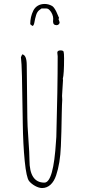

<svg xmlns="http://www.w3.org/2000/svg" viewBox="-20 -932 431 967"><path d="M152.8 -816.9Q156.7 -839.8 162.1 -856.7Q167.5 -873.5 178.2 -881.3L189 -889.2H213.9Q222.2 -889.2 230.2 -880.6Q238.3 -872.1 243.2 -860.1Q248 -848.1 248 -838.4Q248 -834.5 247.6 -831.5Q247.1 -828.1 247.1 -824.2Q247.1 -805.2 265.1 -805.2Q271 -805.2 275.6 -809.3Q280.3 -813.5 280.3 -819.3Q280.3 -821.3 277.8 -827.6L274.9 -835L277.3 -842.3Q276.4 -844.2 274.4 -848.4Q272.5 -852.5 269.5 -859.9Q266.6 -867.2 264.6 -871.1Q262.7 -875 261.7 -877Q251 -897.5 241.7 -902.3Q224.1 -912.1 205.1 -912.1Q185.1 -912.1 170.2 -903.1Q155.3 -894 147.5 -877.9Q132.3 -847.2 132.3 -810.1L143.1 -801.3Q149.9 -802.2 152.8 -816.9ZM262.7 -48.8Q283.2 -109.4 286.6 -195.8Q289.6 -262.7 291 -360.8Q292 -410.6 293.5 -429.2Q293.5 -435.1 293 -439.5Q292.5 -443.8 292.5 -449.2Q292.5 -458.5 294.9 -488.8Q297.4 -519 297.4 -528.8Q297.4 -532.2 296.4 -535.2Q302.7 -559.1 302.7 -637.2Q302.7 -664.6 300.3 -671.9Q297.4 -678.2 285.6 -678.2Q268.6 -678.2 268.6 -667L269.5 -658.2L270.5 -648.9Q270.5 -486.8 263.7 -242.2L262.2 -221.7Q249.5 -12.2 203.6 -12.2Q128.4 -12.2 128.4 -126Q128.4 -157.7 123 -231.9Q117.7 -306.2 117.7 -337.9L114.7 -603Q114.7 -655.3 91.8 -658.2L85.4 -644Q88.9 -617.7 90.6 -547.4Q92.3 -477.1 94.2 -343.3L94.7 -311Q96.2 -204.6 104.5 -121.1Q112.8 -37.6 126.5 -20Q138.2 -5.9 156.7 4.4Q175.3 14.6 191.4 15.1Q215.8 15.1 234.1 -1.5Q252.4 -18.1 262.7 -48.8Z"/></svg>

Font: Amatica SC
Style: Regular
Weight: 400
Version: Version 2.000